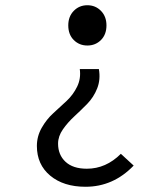

<svg xmlns="http://www.w3.org/2000/svg" viewBox="-20 -518 640 734"><path d="M307 196Q223 196 172 153.5Q121 111 121 40Q121 3 139.5 -29.5Q158 -62 184 -85.5Q210 -109 235 -132.5Q260 -156 275 -187Q290 -218 285 -254H358Q365 -214 351.5 -180Q338 -146 313.5 -121Q289 -96 264 -73Q239 -50 220.5 -23.5Q202 3 202 31Q202 74 230.5 100.5Q259 127 312 127Q385 127 442 70L491 115Q413 196 307 196ZM241 -421Q241 -455 262 -476.5Q283 -498 314 -498Q345 -498 366 -476.5Q387 -455 387 -421Q387 -386 366 -365Q345 -344 314 -344Q283 -344 262 -365Q241 -386 241 -421Z"/></svg>

Font: TypoPRO Source Code Pro
Style: Regular
Weight: 400
Monospace: yes
Designer: Paul D. Hunt, Teo Tuominen
Foundry: Adobe Systems Incorporated
Version: Version 2.010;PS 1.0;hotconv 1.0.84;makeotf.lib2.5.63406